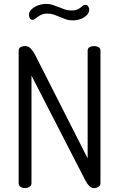

<svg xmlns="http://www.w3.org/2000/svg" viewBox="-20 -968 613 988"><path d="M464 0Q450 0 439 -11.5Q428 -23 420 -38L142 -579V-26Q142 -13 131.5 -6.5Q121 0 109 0Q96 0 86 -6.5Q76 -13 76 -26V-706Q76 -720 86 -725.5Q96 -731 109 -731Q127 -731 139 -717.5Q151 -704 161 -685L431 -153V-707Q431 -720 441 -725.5Q451 -731 464 -731Q476 -731 486.5 -725.5Q497 -720 497 -707V-26Q497 -13 486.5 -6.5Q476 0 464 0ZM222 -898Q206 -898 194.5 -893Q183 -888 175 -882Q167 -876 160.5 -871Q154 -866 148 -866Q138 -866 133.5 -874.5Q129 -883 129 -891Q129 -905 138 -915.5Q147 -926 160.5 -933.5Q174 -941 189.5 -944.5Q205 -948 217 -948Q236 -948 252 -942.5Q268 -937 283 -931Q298 -925 313.5 -919.5Q329 -914 349 -914Q366 -914 376.5 -918.5Q387 -923 394 -928.5Q401 -934 406.5 -938.5Q412 -943 419 -943Q429 -943 434 -935Q439 -927 439 -920Q439 -905 430 -894Q421 -883 408 -876Q395 -869 380.5 -866Q366 -863 355 -863Q335 -863 319 -868.5Q303 -874 288.5 -880.5Q274 -887 258 -892.5Q242 -898 222 -898Z"/></svg>

Font: Dosis
Style: Book
Weight: 400
Designer: EdgarTolentino, PabloImpallari, IginoMarini
Foundry: EdgarTolentino, PabloImpallari, IginoMarini
Version: Version 1.007